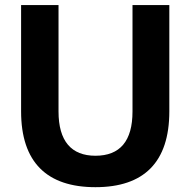

<svg xmlns="http://www.w3.org/2000/svg" viewBox="-20 -739 763 769"><path d="M362.3 10.7C556.6 10.7 658.2 -89.4 658.2 -293V-718.8H510.7V-292.5C510.7 -173.8 460.4 -115.2 362.3 -115.2C265.6 -115.2 214.4 -173.8 214.4 -292.5V-718.8H64.5V-293C64.5 -89.4 167.5 10.7 362.3 10.7Z"/></svg>

Font: Winston
Style: Bold
Weight: 700
Designer: Vernon Adams, Kim Jin-seong, David Berlow, Cristiano Sobral
Foundry: The Winston Project Authors
Version: Version 3.004